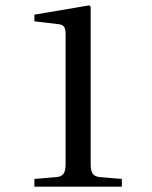

<svg xmlns="http://www.w3.org/2000/svg" viewBox="-20 -700 570 720"><path d="M109 0V-29L193 -36Q210 -38 217 -47Q226 -57 226 -85V-570Q226 -591 220.5 -599Q215 -607 202 -609L109 -620V-645L315 -680L320 -674V-85Q320 -58 328 -48Q336 -38 353 -36L437 -29V0Z"/></svg>

Font: Linguistics Pro
Style: Regular
Weight: 400
Designer: Stefan Peev, Context Ltd
Foundry: Stefan Peev, Context Ltd
Version: Version 001.000